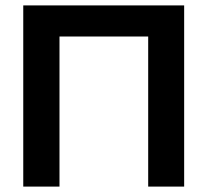

<svg xmlns="http://www.w3.org/2000/svg" viewBox="-20 -690 767 710"><path d="M66 -670V0H200V-555H528V0H661V-670Z"/></svg>

Font: LT Wave Alt Bold
Style: Regular
Weight: 700
Designer: Daniel Lyons
Version: Version 2.5 (Glyphs App)